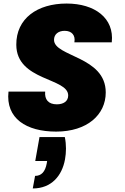

<svg xmlns="http://www.w3.org/2000/svg" viewBox="-20 -736 706 1084"><path d="M203 38 179 173H246L244 186C235 235 213 257 178 257L165 328C270 328 330 257 347 164C354 125 355 82 346 38ZM577 -214C577 -419 285 -415 285 -511C285 -543 310 -562 345 -562C385 -562 407 -537 400 -497H611C626 -634 515 -716 356 -716C191 -716 71 -632 72 -483C73 -278 365 -298 365 -197C365 -164 338 -147 301 -147C253 -147 231 -174 235 -219H28C11 -67 129 7 297 7C472 7 577 -88 577 -214Z"/></svg>

Font: SVN-Poppins ExtraBold
Style: Italic
Weight: 800
Italic angle: -10°
Designer: Ninad Kale (Devanagari), Jonny Pinhorn (Latin)
Foundry: Indian Type Foundry
Version: Version 3.002 2017